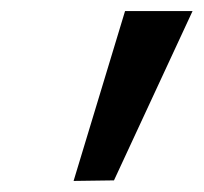

<svg xmlns="http://www.w3.org/2000/svg" viewBox="-20 -720 368 347"><path d="M206 -700 113 -393 186 -394 328 -700Z"/></svg>

Font: Jost Medium
Style: Italic
Weight: 500
Italic angle: -5°
Version: Version 3.710